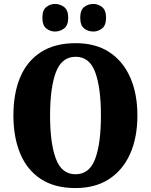

<svg xmlns="http://www.w3.org/2000/svg" viewBox="-20 -944 765 974"><path d="M363 10Q257 10 187 -36Q117 -82 82.5 -165Q48 -248 48 -359Q48 -470 82.5 -552Q117 -634 187.5 -679.5Q258 -725 364 -725Q465 -725 534.5 -679.5Q604 -634 640.5 -551.5Q677 -469 677 -358Q677 -247 640.5 -164.5Q604 -82 534 -36Q464 10 363 10ZM363 -60Q434 -60 463 -138.5Q492 -217 492 -358Q492 -499 463 -577.5Q434 -656 364 -656Q293 -656 263.5 -577.5Q234 -499 234 -358Q234 -217 263.5 -138.5Q293 -60 363 -60ZM454 -784Q427 -784 407 -799.5Q387 -815 387 -854Q387 -893 407 -908.5Q427 -924 454 -924Q477 -924 497.5 -908.5Q518 -893 518 -854Q518 -815 497.5 -799.5Q477 -784 454 -784ZM259 -784Q235 -784 215 -799.5Q195 -815 195 -854Q195 -893 215 -908.5Q235 -924 259 -924Q284 -924 305 -908.5Q326 -893 326 -854Q326 -815 305 -799.5Q284 -784 259 -784Z"/></svg>

Font: Noto Serif Lao Condensed Black
Style: Regular
Weight: 900
Width: 3
Designer: Monotype Design Team
Foundry: Monotype Imaging Inc.
Version: Version 2.003; ttfautohint (v1.8.4.7-5d5b)